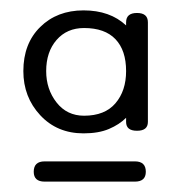

<svg xmlns="http://www.w3.org/2000/svg" viewBox="-20 -420 340 370"><path d="M141 -163Q90 -163 57.5 -198Q25 -233 25 -283Q25 -336 57.5 -368Q90 -400 141 -400Q192 -400 223 -371V-377Q223 -395 244 -395Q265 -395 265 -377V-185Q265 -168 244 -168Q223 -168 223 -185V-193Q210 -180 190 -171.5Q170 -163 141 -163ZM142 -197Q182 -197 202.5 -221Q223 -245 223 -283Q223 -323 202.5 -344.5Q182 -366 142 -366Q109 -366 89 -343Q69 -320 69 -283Q69 -248 89 -222.5Q109 -197 142 -197ZM66 -70Q45 -70 45 -89Q45 -109 66 -109H240Q261 -109 261 -89Q261 -70 240 -70Z"/></svg>

Font: Dongle Light
Style: Regular
Weight: 300
Designer: Yanghee Ryu
Foundry: Yanghee Ryu
Version: Version 2.000